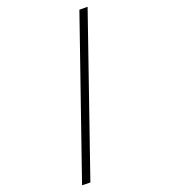

<svg xmlns="http://www.w3.org/2000/svg" viewBox="-256 -837 870 984"><g transform="rotate(-30 179.0 -344.5)"><path d="M-18 53 -62 44 376 -742 420 -734Z"/></g></svg>

Font: Nunito Sans 7pt Expanded ExtraLight
Style: Italic
Weight: 250
Width: 7
Italic angle: -9°
Designer: Vernon Adams
Foundry: Vernon Adams
Version: Version 3.101;gftools[0.9.27]